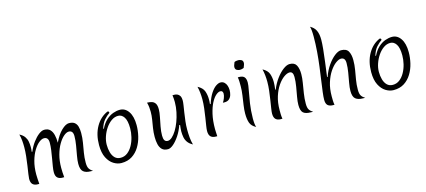

<svg xmlns="http://www.w3.org/2000/svg" viewBox="-67 -1542 4832 2180"><g transform="rotate(-15 2349.0 -452.5)"><path d="M206 -371Q230 -429 264.5 -475.5Q299 -522 335 -549.5Q371 -577 400 -577Q444 -577 468 -552.5Q492 -528 502 -487Q512 -446 512 -395Q552 -481 602 -529Q652 -577 690 -577Q733 -577 756 -559Q779 -541 788 -509Q797 -477 797 -435Q797 -376 787.5 -320.5Q778 -265 768.5 -209.5Q759 -154 759 -94Q759 -47 773 -24Q787 -1 816 16Q807 16 799.5 15.5Q792 15 789 15Q733 15 703.5 -10Q674 -35 674 -102Q674 -142 684 -196.5Q694 -251 704 -310Q714 -369 714 -419Q714 -485 664 -485Q637 -485 604.5 -457.5Q572 -430 542.5 -380Q513 -330 494 -261Q475 -192 475 -109Q475 -57 481 2Q475 1 469.5 1.5Q464 2 462 2Q424 2 402.5 -17.5Q381 -37 381 -83Q381 -109 387.5 -149.5Q394 -190 402.5 -237.5Q411 -285 417.5 -332Q424 -379 424 -419Q424 -485 372 -485Q346 -485 313.5 -459.5Q281 -434 251 -385Q221 -336 201.5 -266.5Q182 -197 182 -109Q182 -83 184 -55.5Q186 -28 188 2H170Q133 2 112 -17.5Q91 -37 91 -83Q91 -98 97 -137.5Q103 -177 111 -230.5Q119 -284 125 -340.5Q131 -397 131 -447Q131 -486 127.5 -524Q124 -562 114 -598Q153 -578 172 -551Q191 -524 197 -492.5Q203 -461 203 -426Q203 -413 202 -399.5Q201 -386 199 -372Z M1152 15Q1106 15 1061 -12.5Q1016 -40 986.5 -98Q957 -156 957 -247Q957 -372 1008.5 -462.5Q1060 -553 1148 -591Q1159 -591 1162.5 -585Q1166 -579 1165 -571Q1134 -550 1102 -514.5Q1070 -479 1051 -415L1058 -413Q1088 -474 1127 -509Q1166 -544 1207.5 -559Q1249 -574 1287 -574Q1350 -574 1389 -516.5Q1428 -459 1428 -357Q1428 -293 1412.5 -227.5Q1397 -162 1363.5 -107Q1330 -52 1278 -18.5Q1226 15 1152 15ZM1159 -45Q1204 -45 1239 -72Q1274 -99 1298.5 -143Q1323 -187 1335.5 -239Q1348 -291 1348 -341Q1348 -430 1321 -471.5Q1294 -513 1251 -513Q1209 -513 1171.5 -486.5Q1134 -460 1105 -417.5Q1076 -375 1059 -325Q1042 -275 1042 -228Q1042 -181 1053.5 -139Q1065 -97 1091 -71Q1117 -45 1159 -45Z M1989 21Q1950 0 1930.5 -27.5Q1911 -55 1905 -88Q1899 -121 1899 -157Q1899 -174 1901 -192.5Q1903 -211 1905 -230L1896 -232Q1873 -166 1838 -113.5Q1803 -61 1767 -30.5Q1731 0 1703 0Q1657 0 1633 -24Q1609 -48 1600 -87Q1591 -126 1591 -172Q1591 -227 1599 -276Q1607 -325 1614.5 -371Q1622 -417 1622 -462Q1622 -490 1619 -517Q1616 -544 1608 -572Q1639 -572 1664 -564Q1689 -556 1703.5 -533.5Q1718 -511 1718 -465Q1718 -429 1707.5 -377.5Q1697 -326 1686.5 -270.5Q1676 -215 1676 -166Q1676 -129 1687.5 -110.5Q1699 -92 1725 -92Q1749 -92 1775.5 -115.5Q1802 -139 1827 -179.5Q1852 -220 1871.5 -272Q1891 -324 1903 -382Q1915 -440 1915 -498Q1915 -537 1909 -579Q1913 -578 1918.5 -578.5Q1924 -579 1928 -579Q1946 -579 1964 -572Q1982 -565 1994 -546Q2006 -527 2006 -489Q2006 -471 2000.5 -435Q1995 -399 1987.5 -352Q1980 -305 1974.5 -255Q1969 -205 1969 -160Q1969 -113 1973 -67Q1977 -21 1989 21Z M2302 -370Q2327 -447 2357.5 -492.5Q2388 -538 2418 -558Q2448 -578 2470 -578Q2498 -578 2516 -562Q2534 -546 2542.5 -520.5Q2551 -495 2551 -467Q2551 -438 2542.5 -410.5Q2534 -383 2514 -365.5Q2494 -348 2460 -348Q2456 -348 2451 -348Q2446 -348 2440 -349Q2452 -365 2463.5 -394.5Q2475 -424 2475 -447Q2475 -462 2467.5 -472Q2460 -482 2443 -482Q2421 -482 2392 -457Q2363 -432 2337 -382Q2311 -332 2293.5 -257Q2276 -182 2276 -83Q2276 -65 2277.5 -44Q2279 -23 2280 2H2264Q2225 2 2204 -18Q2183 -38 2183 -84Q2183 -106 2189.5 -146.5Q2196 -187 2204 -238Q2212 -289 2218.5 -343.5Q2225 -398 2225 -447Q2225 -486 2221 -524Q2217 -562 2208 -598Q2265 -568 2281 -524Q2297 -480 2297 -427Q2297 -417 2296.5 -402.5Q2296 -388 2294 -372Z M2722 -88Q2722 -52 2725 -25.5Q2728 1 2734 15Q2683 -11 2667.5 -53.5Q2652 -96 2652 -164Q2652 -208 2660 -262Q2668 -316 2676 -372Q2684 -428 2684 -476Q2684 -503 2683.5 -530Q2683 -557 2678 -583H2693Q2734 -583 2753 -563Q2772 -543 2772 -497Q2772 -468 2760 -407Q2748 -346 2735.5 -264Q2723 -182 2722 -88ZM2770 -669Q2747 -659 2724 -659Q2706 -659 2688 -669Q2670 -679 2670 -704Q2670 -718 2676 -732Q2682 -746 2687 -761Q2697 -766 2709.5 -768Q2722 -770 2733 -770Q2751 -770 2769 -760.5Q2787 -751 2787 -725Q2787 -712 2781 -698Q2775 -684 2770 -669Z M3058 -337Q3085 -405 3125.5 -459.5Q3166 -514 3208.5 -545.5Q3251 -577 3284 -577Q3342 -577 3363 -537Q3384 -497 3384 -434Q3384 -387 3374.5 -330.5Q3365 -274 3355.5 -214Q3346 -154 3346 -94Q3346 -46 3360.5 -23.5Q3375 -1 3403 16Q3394 16 3386.5 15.5Q3379 15 3376 15Q3315 15 3288 -9.5Q3261 -34 3261 -102Q3261 -142 3271 -196.5Q3281 -251 3291 -310Q3301 -369 3301 -421Q3301 -485 3259 -485Q3230 -485 3192.5 -458.5Q3155 -432 3120 -381.5Q3085 -331 3062.5 -260Q3040 -189 3040 -100Q3040 -78 3040.5 -52.5Q3041 -27 3046 2Q3040 1 3035.5 1.5Q3031 2 3027 2Q2989 2 2968 -18Q2947 -38 2947 -84Q2947 -105 2953.5 -145.5Q2960 -186 2968 -237.5Q2976 -289 2982.5 -343.5Q2989 -398 2989 -447Q2989 -486 2985 -524Q2981 -562 2972 -598Q3028 -568 3043.5 -524Q3059 -480 3059 -427Q3059 -407 3057 -384Q3055 -361 3052 -338Z M3988 15Q3933 15 3903 -9.5Q3873 -34 3873 -102Q3873 -142 3883 -196.5Q3893 -251 3903 -310Q3913 -369 3913 -421Q3913 -485 3863 -485Q3837 -485 3801 -458.5Q3765 -432 3731 -381.5Q3697 -331 3674.5 -260Q3652 -189 3652 -100Q3652 -78 3652.5 -52.5Q3653 -27 3658 2Q3653 1 3649.5 1.5Q3646 2 3644 2Q3602 2 3580.5 -17Q3559 -36 3559 -83Q3559 -116 3566 -172Q3573 -228 3583.5 -301Q3594 -374 3605 -458Q3616 -542 3623 -631.5Q3630 -721 3630 -809Q3630 -850 3627 -880.5Q3624 -911 3618 -926Q3665 -901 3684.5 -859Q3704 -817 3704 -751Q3704 -709 3697.5 -643Q3691 -577 3680.5 -495.5Q3670 -414 3658 -324L3664 -323Q3689 -395 3729 -452.5Q3769 -510 3812 -543.5Q3855 -577 3888 -577Q3952 -577 3974 -537Q3996 -497 3996 -434Q3996 -376 3986.5 -320.5Q3977 -265 3967.5 -209.5Q3958 -154 3958 -94Q3958 -46 3972.5 -23.5Q3987 -1 4015 16Q4006 16 3998.5 15.5Q3991 15 3988 15Z M4351 15Q4305 15 4260 -12.5Q4215 -40 4185.5 -98Q4156 -156 4156 -247Q4156 -372 4207.5 -462.5Q4259 -553 4347 -591Q4358 -591 4361.5 -585Q4365 -579 4364 -571Q4333 -550 4301 -514.5Q4269 -479 4250 -415L4257 -413Q4287 -474 4326 -509Q4365 -544 4406.5 -559Q4448 -574 4486 -574Q4549 -574 4588 -516.5Q4627 -459 4627 -357Q4627 -293 4611.5 -227.5Q4596 -162 4562.5 -107Q4529 -52 4477 -18.5Q4425 15 4351 15ZM4358 -45Q4403 -45 4438 -72Q4473 -99 4497.5 -143Q4522 -187 4534.5 -239Q4547 -291 4547 -341Q4547 -430 4520 -471.5Q4493 -513 4450 -513Q4408 -513 4370.5 -486.5Q4333 -460 4304 -417.5Q4275 -375 4258 -325Q4241 -275 4241 -228Q4241 -181 4252.5 -139Q4264 -97 4290 -71Q4316 -45 4358 -45Z"/></g></svg>

Font: Merienda Light
Style: Regular
Weight: 300
Designer: Eduardo Rodriguez Tunni
Foundry: Eduardo Rodriguez Tunni
Version: Version 2.001; ttfautohint (v1.8.4.7-5d5b)